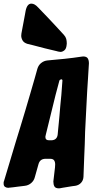

<svg xmlns="http://www.w3.org/2000/svg" viewBox="-90 -1046 543 1058"><path d="M277 -797Q275 -777 264.5 -768.5Q254 -760 243 -760Q240 -760 230 -762L223 -764Q157 -779 91 -797L62 -804Q42 -810 34.5 -823Q27 -836 27 -849Q27 -858 28 -861L33 -888Q37 -908 40.5 -928Q44 -948 48 -968L51 -985Q59 -1026 83 -1026Q101 -1026 120 -1005L144 -980Q161 -963 178.5 -944Q196 -925 215 -905L262 -854Q272 -843 275 -831.5Q278 -820 278 -806ZM243 -9H241L236 -8Q216 -8 210 -18.5Q204 -29 204 -46L213 -123L214 -140Q214 -154 208 -162.5Q202 -171 186 -171H161Q130 -171 122 -141L102 -70Q97 -50 81.5 -37Q66 -24 46 -22L38 -21Q23 -19 9 -17.5Q-5 -16 -18 -14L-37 -12H-39L-44 -11Q-55 -11 -62.5 -16.5Q-70 -22 -70 -34Q-70 -37 -70 -40.5Q-70 -44 -68 -48L-2 -268Q9 -303 22 -346Q35 -389 49 -435.5Q63 -482 76.5 -529Q90 -576 102 -617L116 -667Q122 -687 137 -699Q152 -711 172 -713L267 -722Q314 -727 360 -734H362L367 -735Q387 -735 393.5 -724.5Q400 -714 400 -697L395 -615Q390 -543 386.5 -468.5Q383 -394 379 -321L377 -251Q376 -217 374 -179L370 -72Q369 -52 356.5 -38.5Q344 -25 324 -22L308 -20Q280 -15 253 -11ZM254 -602Q254 -609 247 -609Q239 -607 237 -601L216 -522L162 -302Q160 -292 160 -292Q160 -273 180 -273H195Q225 -275 228 -306L230 -328Q232 -348 234 -369Q236 -390 238 -412Q240 -438 242.5 -465.5Q245 -493 248 -522Z"/></svg>

Font: Bangerz 2
Style: Regular
Weight: 400
Designer: vernon adams
Foundry: Vernon Adams
Version: Version 2.10;December 28, 2023;FontCreator 13.0.0.2683 64-bi